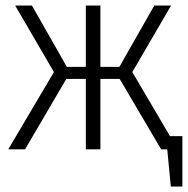

<svg xmlns="http://www.w3.org/2000/svg" viewBox="-20 -543 683 698"><path d="M345 -523V-300H414L541 -523H602L461 -281L598 -48H643V135H601L588 0H566L415 -256H345V0H292V-256H221L71 0H10L176 -281L35 -523H96L223 -300H292V-523Z"/></svg>

Font: Jldddboxgfspflltxgxzjzlszac
Style: Regular
Weight: 300
Designer: Carrois Corporate & Edenspiekermann
Foundry: Carrois Corporate GbR & Edenspiekermann AG
Version: Version 2.001